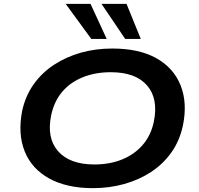

<svg xmlns="http://www.w3.org/2000/svg" viewBox="-20 -967 1031 997"><path d="M463 10Q326 10 235 -40.5Q144 -91 108 -181.5Q72 -272 95 -391Q112 -469 155 -529.5Q198 -590 261 -631Q324 -672 400 -693.5Q476 -715 563 -715Q702 -715 791.5 -665Q881 -615 917.5 -524.5Q954 -434 930 -316Q913 -236 870 -175.5Q827 -115 764.5 -74Q702 -33 625 -11.5Q548 10 463 10ZM470 -113Q550 -113 614 -139Q678 -165 721 -214.5Q764 -264 779 -336Q803 -455 743.5 -523.5Q684 -592 555 -592Q476 -592 411.5 -566.5Q347 -541 304.5 -492Q262 -443 246 -370Q221 -251 281.5 -182Q342 -113 470 -113ZM630 -765 507 -947H637L711 -765ZM454 -765 321 -947H450L534 -765Z"/></svg>

Font: Nunito Sans 10pt Expanded
Style: Bold Italic
Weight: 700
Width: 7
Italic angle: -9°
Designer: Vernon Adams
Foundry: Vernon Adams
Version: Version 3.101;gftools[0.9.27]